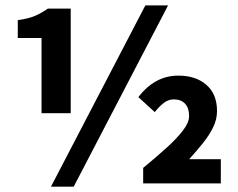

<svg xmlns="http://www.w3.org/2000/svg" viewBox="-20 -684 886 716"><path d="M134.9 -261.8V-542.3H46.3V-608.8Q87.3 -614.8 110.3 -624.7Q133.3 -634.6 158.4 -651.8H243.7V-261.8ZM170.1 12 522 -663.8H606.7L254.9 12ZM513.9 0V-57.9Q564 -99 602.5 -134.1Q641.1 -169.2 663.1 -198.4Q685.2 -227.5 685.2 -251.6Q685.2 -281 670.2 -297.2Q655.1 -313.4 628.1 -313.4Q608.4 -313.4 591.3 -300.6Q574.2 -287.7 557.2 -265.9L496 -321.8Q526.2 -361.5 563.5 -381.7Q600.7 -402 645 -402Q710.3 -402 749.8 -367.5Q789.3 -332.9 789.3 -270.1Q789.3 -238.8 774.7 -209Q760 -179.1 736.5 -150Q713 -120.8 685.5 -90.3H803.5V0Z"/></svg>

Font: Source Sans 3 VF
Style: Regular
Weight: 200
Designer: Paul D. Hunt
Foundry: Adobe
Version: Version 3.046;hotconv 1.0.118;makeotfexe 2.5.65603